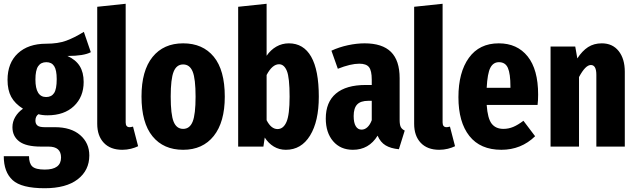

<svg xmlns="http://www.w3.org/2000/svg" viewBox="-22 -778 3377 1019"><path d="M460 -501Q423 -481 336 -481Q380 -461 401 -427.5Q422 -394 422 -343Q422 -264 370.5 -215Q319 -166 230 -166Q202 -166 182 -172Q166 -161 166 -138Q166 -121 176.5 -112Q187 -103 215 -103H269Q355 -103 403.5 -61Q452 -19 452 47Q452 126 390.5 173.5Q329 221 215 221Q92 221 45 178Q-2 135 -2 51H132Q132 89 149.5 105.5Q167 122 216 122Q302 122 302 58Q302 29 285.5 14.5Q269 0 235 0H195Q116 0 80 -27.5Q44 -55 44 -103Q44 -132 59 -157.5Q74 -183 100 -201Q57 -228 37.5 -264Q18 -300 18 -354Q18 -444 73 -495Q128 -546 223 -546Q286 -546 329.5 -562Q373 -578 423 -609ZM166 -356Q166 -263 223 -263Q251 -263 265 -284Q279 -305 279 -358Q279 -406 265.5 -427Q252 -448 224 -448Q195 -448 180.5 -426.5Q166 -405 166 -356Z M494 -121V-742L645 -758V-128Q645 -103 666 -103Q672 -103 684 -106L711 -2Q695 6 673 11.5Q651 17 627 17Q564 17 529 -20Q494 -57 494 -121Z M1171 -265Q1171 -130 1112.5 -56.5Q1054 17 950 17Q846 17 787.5 -54.5Q729 -126 729 -266Q729 -403 787.5 -475.5Q846 -548 950 -548Q1054 -548 1112.5 -477Q1171 -406 1171 -265ZM884 -266Q884 -170 899.5 -132Q915 -94 950 -94Q985 -94 1000.5 -132.5Q1016 -171 1016 -265Q1016 -360 1000.5 -398Q985 -436 950 -436Q915 -436 899.5 -397.5Q884 -359 884 -266Z M1670 -265Q1670 -134 1623.5 -58.5Q1577 17 1495 17Q1460 17 1431.5 0Q1403 -17 1383 -48L1376 0H1242V-742L1393 -758V-482Q1414 -513 1444.5 -530.5Q1475 -548 1511 -548Q1589 -548 1629.5 -477Q1670 -406 1670 -265ZM1515 -265Q1515 -366 1500.5 -401.5Q1486 -437 1459 -437Q1423 -437 1393 -380V-140Q1417 -93 1451 -93Q1482 -93 1498.5 -131Q1515 -169 1515 -265Z M2126 -85 2095 14Q2052 10 2024.5 -6.5Q1997 -23 1982 -58Q1936 17 1851 17Q1785 17 1746 -28.5Q1707 -74 1707 -149Q1707 -236 1761 -281.5Q1815 -327 1919 -327H1951V-355Q1951 -403 1936.5 -421.5Q1922 -440 1885 -440Q1839 -440 1771 -413L1737 -509Q1778 -528 1824.5 -538Q1871 -548 1913 -548Q2007 -548 2053 -502.5Q2099 -457 2099 -363V-141Q2099 -116 2105 -104Q2111 -92 2126 -85ZM1951 -140V-243H1933Q1892 -243 1873.5 -223.5Q1855 -204 1855 -162Q1855 -127 1866 -108.5Q1877 -90 1897 -90Q1914 -90 1928 -103Q1942 -116 1951 -140Z M2176 -121V-742L2327 -758V-128Q2327 -103 2348 -103Q2354 -103 2366 -106L2393 -2Q2377 6 2355 11.5Q2333 17 2309 17Q2246 17 2211 -20Q2176 -57 2176 -121Z M2831 -221H2561Q2566 -149 2587.5 -121.5Q2609 -94 2650 -94Q2677 -94 2702 -104.5Q2727 -115 2756 -137L2818 -55Q2744 17 2639 17Q2527 17 2469 -56.5Q2411 -130 2411 -262Q2411 -394 2466.5 -471Q2522 -548 2625 -548Q2723 -548 2778.5 -478.5Q2834 -409 2834 -276Q2834 -244 2831 -221ZM2687 -319Q2687 -387 2673.5 -417.5Q2660 -448 2626 -448Q2596 -448 2580.5 -418.5Q2565 -389 2561 -312H2687Z M3294 -397V0H3143V-381Q3143 -433 3114 -433Q3085 -433 3051 -369V0H2900V-531H3031L3042 -468Q3068 -508 3099 -528Q3130 -548 3172 -548Q3229 -548 3261.5 -507Q3294 -466 3294 -397Z"/></svg>

Font: Fira Sans Extra Condensed
Style: Bold
Weight: 700
Width: 1
Designer: Carrois Corporate & Edenspiekermann AG
Foundry: Carrois Corporate GbR & Edenspiekermann AG
Version: Version 4.203